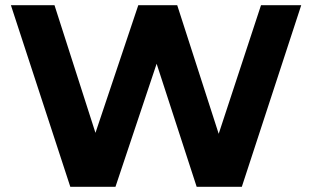

<svg xmlns="http://www.w3.org/2000/svg" viewBox="-20 -720 1203 740"><path d="M251 0 22 -700H190L389 -80H305L513 -700H663L863 -80H782L986 -700H1141L912 0H738L561 -544H607L425 0Z"/></svg>

Font: Montserrat Thin
Style: Bold
Weight: 700
Version: Version 9.000